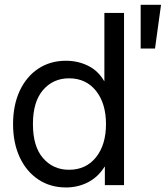

<svg xmlns="http://www.w3.org/2000/svg" viewBox="-20 -782 703 811"><path d="M258.8 9.8Q191.9 9.8 141.4 -24.2Q90.8 -58.1 63 -118.4Q35.2 -178.7 35.2 -257.8Q35.2 -337.4 63 -397.7Q90.8 -458 141.4 -491.7Q191.9 -525.4 258.8 -525.4Q309.1 -525.4 352.1 -504.2Q395 -482.9 419.9 -439.5H420.9V-727.5H503.9V0H422.9V-78.1H421.9Q394 -33.7 351.6 -12Q309.1 9.8 258.8 9.8ZM271.5 -64.9Q343.3 -64.9 385.5 -117.7Q427.7 -170.4 427.7 -257.8Q427.7 -345.2 385.5 -398.2Q343.3 -451.2 271.5 -451.2Q204.6 -451.2 161.9 -401.9Q119.1 -352.5 119.1 -257.8Q119.1 -163.1 161.9 -114Q204.6 -64.9 271.5 -64.9ZM574.2 -577.1V-761.7H660.2L634.8 -577.1Z"/></svg>

Font: Inter Display
Style: Regular
Weight: 400
Designer: Rasmus Andersson
Foundry: rsms
Version: Version 4.001;git-9221beed3